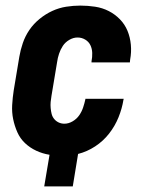

<svg xmlns="http://www.w3.org/2000/svg" viewBox="-20 -548 540 686"><path d="M138 118 157 5Q132 1 109.5 -9.5Q87 -20 69.5 -36.5Q52 -53 42 -75.5Q32 -98 27 -122.5Q22 -147 23.5 -173Q25 -199 29 -225L49 -345Q53 -369 61.5 -394Q70 -419 85 -441Q100 -463 121.5 -480.5Q143 -498 167 -509Q191 -520 216.5 -524Q242 -528 267 -528Q294 -528 320 -524Q346 -520 368.5 -508.5Q391 -497 408.5 -479Q426 -461 435.5 -438Q445 -415 447.5 -388.5Q450 -362 445 -335L444 -325H307V-329Q310 -344 309.5 -359Q309 -374 303 -386.5Q297 -399 284.5 -406.5Q272 -414 257 -414Q242 -414 227.5 -405.5Q213 -397 204.5 -384Q196 -371 191 -356Q186 -341 184 -326L164 -206Q162 -195 161 -184Q160 -173 161 -162Q162 -151 164.5 -141Q167 -131 173.5 -123Q180 -115 189.5 -110.5Q199 -106 210 -106Q225 -106 239.5 -114.5Q254 -123 263 -136Q272 -149 277 -164Q282 -179 285 -193V-195H422L421 -191Q416 -160 403.5 -129Q391 -98 370 -71Q349 -44 320 -25Q291 -6 259 2L240 118Z"/></svg>

Font: Iosevka Term Curly Hv Obl
Style: Regular
Weight: 900
Italic angle: -9°
Designer: Belleve Invis
Foundry: Belleve Invis
Version: Version 32.3.0